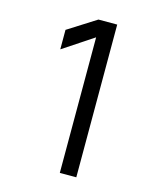

<svg xmlns="http://www.w3.org/2000/svg" viewBox="-103 -738 657 810"><g transform="rotate(15 225.5 -333.5)"><path d="M236 0V-592L103 -504V-589L226 -667H308V0Z"/></g></svg>

Font: Maven Pro
Style: Regular
Weight: 400
Designer: Joe Prince
Foundry: Joe Prince
Version: Version 2.103